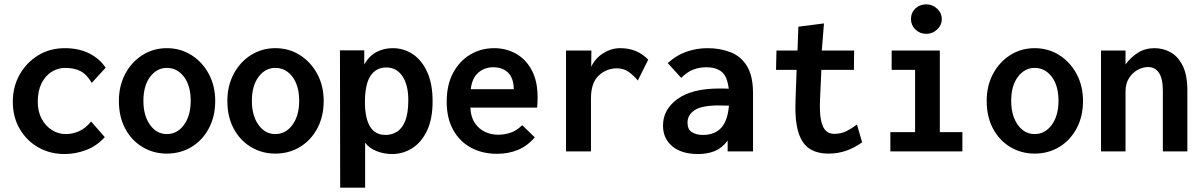

<svg xmlns="http://www.w3.org/2000/svg" viewBox="-20 -698 5540 885"><path d="M278 12Q210 12 156 -19Q102 -50 70.5 -104.5Q39 -159 39 -229Q39 -298 70.5 -354Q102 -410 156 -443Q210 -476 279 -476Q343 -476 391 -452Q439 -428 467 -386L403 -316Q379 -356 350.5 -370.5Q322 -385 280 -385Q247 -385 218 -367Q189 -349 171.5 -314Q154 -279 154 -229Q154 -184 172 -150.5Q190 -117 219.5 -98.5Q249 -80 283 -80Q314 -80 344 -93Q374 -106 400 -138L463 -66Q426 -25 377 -6.5Q328 12 278 12Z M749 10Q687 10 636.5 -20.5Q586 -51 557 -105.5Q528 -160 528 -233Q528 -302 557 -357Q586 -412 636.5 -444Q687 -476 749 -476Q812 -476 862.5 -444Q913 -412 942.5 -357Q972 -302 972 -233Q972 -161 942.5 -106Q913 -51 862.5 -20.5Q812 10 749 10ZM749 -80Q797 -80 828 -122.5Q859 -165 859 -233Q859 -303 828 -344Q797 -385 749 -385Q703 -385 672 -344Q641 -303 641 -233Q641 -165 671.5 -122.5Q702 -80 749 -80Z M1249 10Q1187 10 1136.5 -20.5Q1086 -51 1057 -105.5Q1028 -160 1028 -233Q1028 -302 1057 -357Q1086 -412 1136.5 -444Q1187 -476 1249 -476Q1312 -476 1362.5 -444Q1413 -412 1442.5 -357Q1472 -302 1472 -233Q1472 -161 1442.5 -106Q1413 -51 1362.5 -20.5Q1312 10 1249 10ZM1249 -80Q1297 -80 1328 -122.5Q1359 -165 1359 -233Q1359 -303 1328 -344Q1297 -385 1249 -385Q1203 -385 1172 -344Q1141 -303 1141 -233Q1141 -165 1171.5 -122.5Q1202 -80 1249 -80Z M1548 167 1547 -466H1659V-401Q1681 -440 1715 -458Q1749 -476 1790 -476Q1841 -476 1882.5 -448.5Q1924 -421 1949 -366.5Q1974 -312 1974 -231Q1974 -149 1948 -95Q1922 -41 1879.5 -14.5Q1837 12 1788 12Q1751 12 1717 -1Q1683 -14 1663 -40V167ZM1757 -76Q1786 -76 1810 -91Q1834 -106 1848 -141Q1862 -176 1862 -237Q1862 -306 1835.5 -346Q1809 -386 1763 -387Q1715 -388 1688.5 -349.5Q1662 -311 1662 -224Q1664 -76 1757 -76Z M2271 11Q2204 11 2151.5 -17Q2099 -45 2069 -99Q2039 -153 2039 -229Q2039 -307 2068.5 -362Q2098 -417 2147.5 -446.5Q2197 -476 2258 -476Q2312 -476 2357.5 -451Q2403 -426 2430.5 -375.5Q2458 -325 2458 -250Q2458 -240 2457.5 -226Q2457 -212 2456 -202H2148Q2150 -158 2169 -130.5Q2188 -103 2216 -90Q2244 -77 2276 -77Q2307 -77 2335 -87Q2363 -97 2387 -121L2445 -65Q2411 -25 2367 -7Q2323 11 2271 11ZM2150 -287H2348Q2348 -336 2323 -362Q2298 -388 2253 -388Q2214 -388 2185 -363.5Q2156 -339 2150 -287Z M2589 0V-465H2706L2705 -390Q2724 -430 2761 -453Q2798 -476 2839 -476Q2917 -476 2968 -423L2920 -327Q2899 -352 2876.5 -367.5Q2854 -383 2824 -383Q2776 -383 2740 -350Q2704 -317 2704 -244V0Z M3198 12Q3121 12 3078.5 -24Q3036 -60 3036 -119Q3036 -193 3102.5 -241.5Q3169 -290 3296 -290Q3303 -290 3314.5 -290Q3326 -290 3339 -289Q3332 -347 3306 -367.5Q3280 -388 3236 -388Q3204 -388 3176 -377.5Q3148 -367 3120 -339L3058 -407Q3098 -444 3145 -460Q3192 -476 3241 -476Q3299 -476 3347 -457.5Q3395 -439 3423 -393.5Q3451 -348 3451 -268V0H3334V-50Q3308 -15 3274 -1.5Q3240 12 3198 12ZM3149 -133Q3149 -101 3169.5 -88.5Q3190 -76 3220 -76Q3274 -76 3304 -108.5Q3334 -141 3340 -211Q3327 -211 3315 -211.5Q3303 -212 3294 -212Q3214 -212 3181.5 -190Q3149 -168 3149 -133Z M3799 10Q3745 10 3710 -13.5Q3675 -37 3659 -92Q3643 -147 3647 -241L3652 -376H3557L3559 -465H3656L3660 -575L3778 -590L3768 -465H3917L3916 -376H3766L3760 -243Q3757 -178 3764.5 -143Q3772 -108 3787.5 -94.5Q3803 -81 3825 -81Q3857 -81 3882.5 -94Q3908 -107 3930 -124L3954 -42Q3919 -17 3881 -3.5Q3843 10 3799 10Z M4084 0V-89H4198V-376H4090V-465H4312V-89H4416V0ZM4250 -542Q4220 -542 4199.5 -562Q4179 -582 4179 -610Q4179 -639 4199 -658.5Q4219 -678 4250 -678Q4278 -678 4299.5 -658Q4321 -638 4321 -610Q4321 -582 4299.5 -562Q4278 -542 4250 -542Z M4749 10Q4687 10 4636.5 -20.5Q4586 -51 4557 -105.5Q4528 -160 4528 -233Q4528 -302 4557 -357Q4586 -412 4636.5 -444Q4687 -476 4749 -476Q4812 -476 4862.5 -444Q4913 -412 4942.5 -357Q4972 -302 4972 -233Q4972 -161 4942.5 -106Q4913 -51 4862.5 -20.5Q4812 10 4749 10ZM4749 -80Q4797 -80 4828 -122.5Q4859 -165 4859 -233Q4859 -303 4828 -344Q4797 -385 4749 -385Q4703 -385 4672 -344Q4641 -303 4641 -233Q4641 -165 4671.5 -122.5Q4702 -80 4749 -80Z M5055 0V-465H5168V-401Q5193 -435 5226 -455.5Q5259 -476 5302 -476Q5342 -476 5376.5 -456.5Q5411 -437 5432 -394Q5453 -351 5453 -281V0H5340V-279Q5340 -336 5322 -362.5Q5304 -389 5272 -389Q5247 -389 5223 -375.5Q5199 -362 5183.5 -337Q5168 -312 5168 -277V0Z"/></svg>

Font: Inconsolata
Style: Bold
Weight: 700
Monospace: yes
Designer: Raph Levien, Cyreal, Brenton Simpson
Foundry: Raph Levien, Cyreal, Google
Version: Version 3.100; ttfautohint (v1.8.4.7-5d5b)